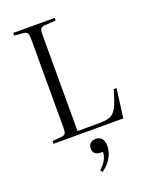

<svg xmlns="http://www.w3.org/2000/svg" viewBox="-177 -817 930 1177"><g transform="rotate(-20 288.0 -229.0)"><path d="M59 0V-18L119 -23Q138 -25 144 -35Q150 -45 150 -72V-654Q150 -679 143.5 -689Q137 -699 117 -701L59 -706V-723H330V-706L256 -701Q237 -699 230.5 -690Q224 -681 224 -653V-23H361Q398 -23 422 -28.5Q446 -34 462 -51Q478 -68 491.5 -100.5Q505 -133 520 -189H539L514 0ZM283 265 272 251Q294 231 305.5 214Q317 197 322 181Q327 165 327 150H317Q287 150 275 137.5Q263 125 263 106Q263 93 268.5 82.5Q274 72 284.5 66Q295 60 311 60Q330 60 342 68.5Q354 77 359.5 91.5Q365 106 365 123Q365 144 358 167.5Q351 191 333.5 216Q316 241 283 265Z"/></g></svg>

Font: Literata 60pt Light
Style: Regular
Weight: 300
Designer: Latin by Veronika Burian and Jose Scaglione. Greek by Irene Vlachou. Cyrillic by Vera Evstafieva.
Foundry: TypeTogether
Version: Version 3.103;gftools[0.9.29]